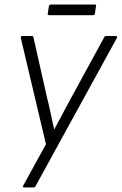

<svg xmlns="http://www.w3.org/2000/svg" viewBox="-20 -643 537 848"><path d="M87 185Q78 185 83 176L183 -6L72 -475Q70 -484 79 -484H120Q127 -484 128 -477L187 -215Q196 -180 203.5 -144Q211 -108 219 -72H220Q239 -107 257.5 -142.5Q276 -178 295 -212L440 -478Q442 -482 444 -483Q446 -484 450 -484H491Q495 -484 496.5 -481.5Q498 -479 496 -475L137 179Q134 185 127 185ZM197 -576Q189 -576 191 -583L196 -616Q198 -623 205 -623H399Q406 -623 404 -616L399 -583Q398 -576 391 -576Z"/></svg>

Font: Sofia Sans Light
Style: Italic
Weight: 300
Italic angle: -9°
Version: Version 4.100-B